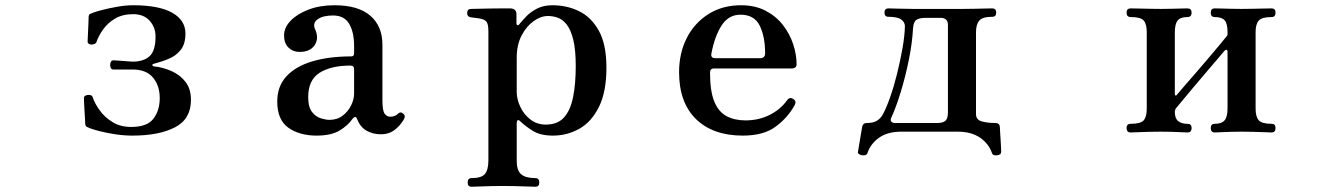

<svg xmlns="http://www.w3.org/2000/svg" viewBox="-20 -505 5097 732"><path d="M485 12Q453 12 420 7Q387 2 361.5 -4.5Q336 -11 323 -16Q316 -19 311 -21.5Q306 -24 305 -32Q305 -38 304 -53Q303 -68 302 -85.5Q301 -103 300.5 -116.5Q300 -130 300 -132Q300 -141 315 -143Q320 -144 326 -142Q332 -140 333 -135Q341 -111 360 -84.5Q379 -58 409 -39.5Q439 -21 480 -21Q541 -21 565 -52.5Q589 -84 589 -131Q589 -178 563.5 -209Q538 -240 485 -240H412Q400 -240 400 -258Q400 -265 403 -270Q406 -275 413 -275Q415 -275 430.5 -274Q446 -273 463 -271.5Q480 -270 486 -270Q527 -270 550 -290.5Q573 -311 573 -366Q573 -401 550.5 -426Q528 -451 488 -451Q447 -451 418.5 -434Q390 -417 372.5 -392Q355 -367 347 -343Q345 -339 339 -337Q333 -335 328 -335Q314 -337 314 -346Q314 -349 315 -369.5Q316 -390 317 -412Q318 -434 318 -442Q319 -450 324 -452Q329 -454 336 -457Q346 -461 371.5 -467.5Q397 -474 428.5 -479.5Q460 -485 487 -485Q586 -485 636.5 -456.5Q687 -428 687 -377Q687 -338 669.5 -315.5Q652 -293 625 -281.5Q598 -270 567 -262Q561 -261 561 -257Q561 -253 567 -252Q603 -248 635 -233.5Q667 -219 687.5 -192.5Q708 -166 708 -124Q708 -51 647 -19.5Q586 12 485 12Z M1187 12Q1122 12 1079.5 -18Q1037 -48 1037 -118Q1037 -176 1072 -214Q1107 -252 1170.5 -271Q1234 -290 1319 -290Q1330 -290 1330 -301V-329Q1330 -383 1311 -414.5Q1292 -446 1250 -446Q1211 -446 1191 -431.5Q1171 -417 1181 -394Q1197 -360 1180 -333.5Q1163 -307 1122 -307Q1097 -307 1080 -323.5Q1063 -340 1063 -370Q1063 -400 1088 -426Q1113 -452 1156.5 -468.5Q1200 -485 1255 -485Q1346 -485 1392 -445Q1438 -405 1438 -335V-123Q1438 -83 1446.5 -71.5Q1455 -60 1468 -60Q1478 -60 1485.5 -63.5Q1493 -67 1497 -71Q1508 -82 1519 -70Q1524 -65 1523 -59Q1522 -53 1518 -47Q1504 -24 1483 -8.5Q1462 7 1433 7Q1401 7 1377 -7Q1353 -21 1341 -52Q1338 -60 1333.5 -59Q1329 -58 1325 -53Q1306 -26 1274 -7Q1242 12 1187 12ZM1236 -48Q1266 -48 1287 -64.5Q1308 -81 1319 -104Q1330 -127 1330 -148V-240Q1330 -255 1316 -255Q1242 -255 1198.5 -227.5Q1155 -200 1155 -135Q1155 -96 1170 -77.5Q1185 -59 1204.5 -53.5Q1224 -48 1236 -48Z M1778 207Q1763 207 1763 191Q1763 174 1778 174Q1816 174 1829 158Q1842 142 1842 106V-384Q1842 -412 1835.5 -421Q1829 -430 1815 -433Q1808 -435 1794.5 -436.5Q1781 -438 1775 -439Q1761 -441 1761 -455Q1761 -471 1776 -471Q1779 -471 1799.5 -471.5Q1820 -472 1847 -472.5Q1874 -473 1896 -473Q1918 -473 1924 -473Q1949 -473 1949 -450V-417Q1949 -410 1953 -409Q1957 -408 1961 -414Q1970 -425 1986 -442Q2002 -459 2027 -472Q2052 -485 2086 -485Q2141 -485 2187.5 -462.5Q2234 -440 2263 -388Q2292 -336 2292 -247Q2292 -155 2263.5 -97.5Q2235 -40 2188.5 -14Q2142 12 2088 12Q2041 12 2012.5 -5.5Q1984 -23 1964 -42Q1957 -49 1953.5 -46.5Q1950 -44 1950 -37V109Q1950 145 1967 159.5Q1984 174 2021 174Q2036 174 2036 191Q2036 207 2021 207Q2014 207 1990.5 206Q1967 205 1940.5 204.5Q1914 204 1896 204Q1879 204 1854 204.5Q1829 205 1807.5 206Q1786 207 1778 207ZM2061 -30Q2106 -30 2130.5 -57.5Q2155 -85 2165 -135.5Q2175 -186 2175 -253Q2175 -316 2165.5 -354Q2156 -392 2140.5 -411.5Q2125 -431 2106.5 -437.5Q2088 -444 2069 -444Q2042 -444 2014.5 -424.5Q1987 -405 1968.5 -369.5Q1950 -334 1950 -285V-155Q1950 -127 1963.5 -98Q1977 -69 2002 -49.5Q2027 -30 2061 -30Z M2812 12Q2698 12 2633.5 -51Q2569 -114 2569 -230Q2569 -302 2598 -359.5Q2627 -417 2680.5 -451Q2734 -485 2805 -485Q2859 -485 2899 -464Q2939 -443 2965 -409.5Q2991 -376 3004 -336.5Q3017 -297 3017 -260Q3017 -244 2997 -244H2701Q2687 -244 2687 -228Q2687 -158 2703 -118.5Q2719 -79 2749.5 -62.5Q2780 -46 2822 -46Q2873 -46 2914.5 -67Q2956 -88 2981 -123Q2991 -137 3005 -127Q3018 -119 3009 -103Q2983 -56 2937 -22Q2891 12 2812 12ZM2708 -283H2877Q2897 -283 2897 -302Q2897 -365 2876.5 -407Q2856 -449 2803 -449Q2758 -449 2731.5 -408.5Q2705 -368 2692 -300Q2689 -283 2708 -283Z M3267 87Q3260 86 3255 82.5Q3250 79 3251 74Q3252 70 3255 50Q3258 30 3262 8Q3266 -14 3267 -21Q3270 -36 3284 -36Q3309 -36 3323 -44.5Q3337 -53 3346 -69Q3359 -93 3373.5 -134Q3388 -175 3400 -223.5Q3412 -272 3420.5 -319.5Q3429 -367 3430 -405Q3430 -420 3416 -430.5Q3402 -441 3367 -441Q3352 -441 3352 -457Q3352 -473 3367 -473Q3378 -473 3405 -472Q3432 -471 3463 -471H3650Q3670 -471 3693.5 -471.5Q3717 -472 3736.5 -472.5Q3756 -473 3763 -473Q3778 -473 3778 -457Q3778 -441 3763 -441Q3726 -441 3713.5 -426.5Q3701 -412 3701 -382V-70Q3701 -48 3723.5 -42Q3746 -36 3775 -36Q3791 -36 3792 -21Q3792 -15 3793 -0.5Q3794 14 3795 30.5Q3796 47 3796.5 59.5Q3797 72 3797 74Q3797 85 3782 87Q3765 89 3762 79Q3750 43 3716.5 20Q3683 -3 3632 -3H3416Q3364 -3 3331.5 20Q3299 43 3287 79Q3284 89 3267 87ZM3393 -36H3552Q3576 -36 3585 -45Q3594 -54 3594 -76V-410Q3594 -437 3565 -437H3511Q3485 -437 3474 -429.5Q3463 -422 3461 -398Q3458 -341 3445 -277Q3432 -213 3414 -154Q3396 -95 3377 -54Q3374 -46 3378.5 -41Q3383 -36 3393 -36Z M4291 0Q4275 0 4275 -17Q4275 -33 4291 -33Q4329 -33 4340.5 -46.5Q4352 -60 4352 -90V-383Q4352 -413 4340.5 -426.5Q4329 -440 4291 -440Q4275 -440 4275 -457Q4275 -473 4291 -473Q4298 -473 4319 -472.5Q4340 -472 4364.5 -471.5Q4389 -471 4406 -471Q4424 -471 4444.5 -471.5Q4465 -472 4482.5 -472.5Q4500 -473 4507 -473Q4523 -473 4523 -457Q4523 -440 4507 -440Q4480 -440 4469.5 -426.5Q4459 -413 4459 -381V-148Q4459 -142 4462 -141Q4465 -140 4469 -146Q4473 -151 4491 -172Q4509 -193 4535 -222.5Q4561 -252 4586.5 -282.5Q4612 -313 4631.5 -336Q4651 -359 4656 -366Q4658 -368 4659 -370Q4660 -372 4660 -376V-383Q4660 -415 4649 -427.5Q4638 -440 4611 -440Q4596 -440 4596 -457Q4596 -473 4611 -473Q4619 -473 4636.5 -472.5Q4654 -472 4675 -471.5Q4696 -471 4713 -471Q4731 -471 4755 -471.5Q4779 -472 4800 -472.5Q4821 -473 4828 -473Q4843 -473 4843 -457Q4843 -440 4828 -440Q4791 -440 4779 -426.5Q4767 -413 4767 -383V-90Q4767 -60 4779 -46.5Q4791 -33 4828 -33Q4843 -33 4843 -17Q4843 0 4828 0Q4821 0 4800 -1Q4779 -2 4755 -2.5Q4731 -3 4713 -3Q4696 -3 4675 -2.5Q4654 -2 4636.5 -1Q4619 0 4611 0Q4596 0 4596 -17Q4596 -33 4611 -33Q4638 -33 4649 -46.5Q4660 -60 4660 -92V-307Q4660 -314 4656.5 -315Q4653 -316 4648 -311Q4642 -304 4623.5 -282Q4605 -260 4579.5 -230.5Q4554 -201 4529.5 -171.5Q4505 -142 4487 -120.5Q4469 -99 4464 -93Q4461 -89 4460 -85Q4459 -81 4459 -79Q4459 -54 4471.5 -43.5Q4484 -33 4507 -33Q4523 -33 4523 -17Q4523 0 4507 0Q4500 0 4482.5 -1Q4465 -2 4444.5 -2.5Q4424 -3 4406 -3Q4389 -3 4364.5 -2.5Q4340 -2 4319 -1Q4298 0 4291 0Z"/></svg>

Font: Zen Old Mincho Black
Style: Regular
Weight: 900
Designer: Yoshimichi Ohira
Foundry: Positype
Version: Version 1.001